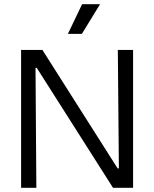

<svg xmlns="http://www.w3.org/2000/svg" viewBox="-20 -899 738 919"><path d="M81 0V-660H183L543 -93H549L544 -660H617V0H521L156 -574H150L154 0ZM372 -737H305L373 -879H459Z"/></svg>

Font: Bricolage Grotesque 36pt Light
Style: Regular
Weight: 300
Designer: Mathieu Triay
Foundry: Atelier Triay
Version: Version 1.001;gftools[0.9.33.dev8+g029e19f]